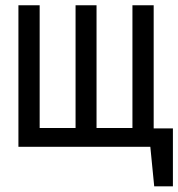

<svg xmlns="http://www.w3.org/2000/svg" viewBox="-20 -546 663 714"><path d="M623 -68.5V147H553.5L539 0H503.5L506 -68.5ZM551.5 -526.5V0H48.5V-526.5H127.5V-70H261V-526.5H339V-70H472.5V-526.5Z"/></svg>

Font: Fast_Mono
Style: Regular
Weight: 400
Monospace: yes
Designer: Carrois Corporate, Edenspiekermann AG, Nikita Prokopov
Foundry: Carrois Corporate, Edenspiekermann AG, Nikita Prokopov
Version: Version 5.002